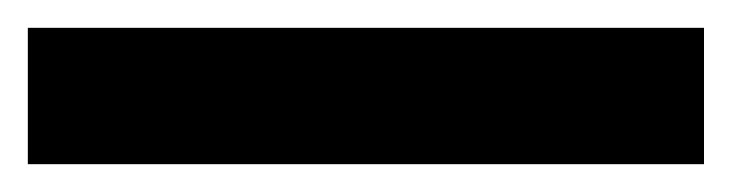

<svg xmlns="http://www.w3.org/2000/svg" viewBox="-23 -878 526 138"><path d="M483 -760H-3V-858H483Z"/></svg>

Font: Noto Sans Khmer UI Condensed
Style: Bold
Weight: 700
Width: 3
Designer: Danh Hong and the Monotype Design Team
Foundry: Monotype Imaging Inc.
Version: Version 2.002; ttfautohint (v1.8.4.7-5d5b)